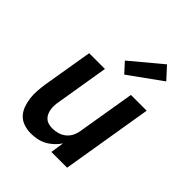

<svg xmlns="http://www.w3.org/2000/svg" viewBox="-217 -900 1034 1034"><g transform="rotate(45 300.0 -383.0)"><path d="M195 8Q167 8 141 -0.5Q115 -9 97.5 -27.5Q80 -46 71 -71Q62 -96 58.5 -123Q55 -150 57 -177.5Q59 -205 63 -233L111 -520H231L181 -217Q178 -202 177.5 -187Q177 -172 179.5 -157.5Q182 -143 188 -130.5Q194 -118 204.5 -109Q215 -100 229.5 -96.5Q244 -93 259 -93Q278 -93 298.5 -99Q319 -105 335.5 -118.5Q352 -132 361.5 -151Q371 -170 374 -190L429 -520H549L463 0H343L355 -77Q342 -57 323.5 -40Q305 -23 284 -12Q263 -1 240 3.5Q217 8 195 8ZM326 -572 275 -628 450 -774 512 -706Z"/></g></svg>

Font: Iosevka SS04 Extended Oblique
Style: Bold
Weight: 700
Width: 7
Italic angle: -9°
Monospace: yes
Designer: Belleve Invis
Foundry: Belleve Invis
Version: Version 19.0.0; ttfautohint (v1.8.4)